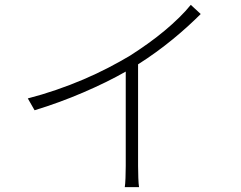

<svg xmlns="http://www.w3.org/2000/svg" viewBox="-20 -752 996 794"><path d="M810 -694Q787 -671 758 -644.5Q729 -618 695.5 -590.5Q662 -563 625.5 -536.5Q589 -510 551 -486V-66Q551 -42 552 -16Q553 10 555 22H496Q498 10 499 -16Q500 -42 500 -66V-456Q423 -412 324 -369.5Q225 -327 123 -296L95 -345Q153 -360 211.5 -380Q270 -400 325 -423.5Q380 -447 429 -472.5Q478 -498 518 -522Q554 -545 590.5 -571Q627 -597 660 -624.5Q693 -652 721 -679.5Q749 -707 769 -732Z"/></svg>

Font: Kinto Sans Light
Style: Regular
Weight: 300
Designer: Authors: Ryoko NISHIZUKA  (kana & ideographs); Paul D. Hunt (Latin, Greek & Cyrillic); Wenlong ZHANG  (bopomofo); Sandol
Foundry: Adobe Systems Incorporated, ookami Inc.
Version: Version 0.001